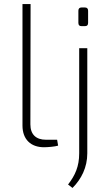

<svg xmlns="http://www.w3.org/2000/svg" viewBox="-20 -720 545 948"><path d="M131 -700H91V-100C91 -31 133 7 197 7C216 7 252 4 267 -1L262 -30H207C158 -30 130 -56 130 -106ZM400 -683H382C372 -683 367 -677 367 -667V-607C367 -596 372 -591 382 -591H400C410 -591 415 -596 415 -607V-667C415 -677 410 -683 400 -683ZM411 -482H371V37C371 102 351 146 316 191L338 208C382 164 411 106 411 37Z"/></svg>

Font: Exo 2 Extra Light
Style: Regular
Weight: 250
Designer: Natanael Gama
Version: Version 1.001;PS 001.001;hotconv 1.0.88;makeotf.lib2.5.64775